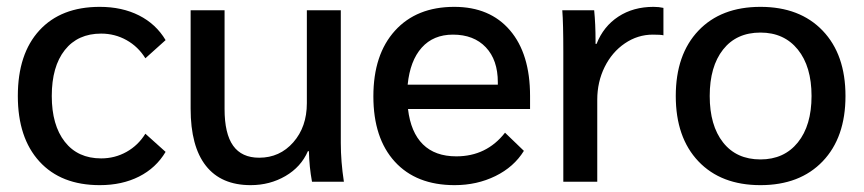

<svg xmlns="http://www.w3.org/2000/svg" viewBox="-20 -530 2520 560"><path d="M32 -250Q32 -373 95 -441.5Q158 -510 271 -510Q336 -510 385.5 -485Q435 -460 463 -413L404 -360Q383 -394 349 -413Q315 -432 275 -432Q207 -432 169 -384Q131 -336 131 -250Q131 -165 169 -116.5Q207 -68 275 -68Q315 -68 349 -87Q383 -106 404 -140L463 -87Q435 -40 385.5 -15Q336 10 271 10Q158 10 95 -59Q32 -128 32 -250Z M536 -213V-500H635V-212Q635 -140 660 -105Q685 -70 736 -70Q796 -70 835.5 -115Q875 -160 875 -229V-500H974V-113Q974 -59 983 0H890Q882 -43 881 -89H878Q858 -43 812.5 -16.5Q767 10 711 10Q625 10 580.5 -46.5Q536 -103 536 -213Z M1526 -212H1170Q1178 -144 1213.5 -109Q1249 -74 1311 -74Q1399 -74 1453 -143L1508 -90Q1479 -43 1425 -16.5Q1371 10 1306 10Q1194 10 1131.5 -58.5Q1069 -127 1069 -249Q1069 -371 1132 -440.5Q1195 -510 1305 -510Q1409 -510 1467.5 -441.5Q1526 -373 1526 -250ZM1432 -290Q1432 -355 1397 -392Q1362 -429 1301 -429Q1244 -429 1210 -391Q1176 -353 1169 -283H1432Z M1623 -378Q1623 -463 1620 -500H1713Q1717 -460 1717 -412V-402H1720Q1740 -453 1783.5 -481.5Q1827 -510 1886 -510Q1902 -510 1915 -507V-427Q1908 -429 1884 -429Q1840 -429 1802.5 -403.5Q1765 -378 1743.5 -334.5Q1722 -291 1722 -239V0H1623Z M1951 -250Q1951 -371 2017 -440.5Q2083 -510 2198 -510Q2313 -510 2379.5 -440.5Q2446 -371 2446 -250Q2446 -129 2379.5 -59.5Q2313 10 2198 10Q2083 10 2017 -59.5Q1951 -129 1951 -250ZM2347 -250Q2347 -336 2307 -385.5Q2267 -435 2198 -435Q2128 -435 2089 -385.5Q2050 -336 2050 -250Q2050 -164 2089 -114.5Q2128 -65 2198 -65Q2267 -65 2307 -114.5Q2347 -164 2347 -250Z"/></svg>

Font: Sarabun Medium
Style: Regular
Weight: 500
Designer: Suppakit Chalermlarp | Katatrad Co.,Ltd.
Foundry: Cadson Demak Co.,Ltd.
Version: Version 1.000; ttfautohint (v1.6)